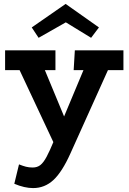

<svg xmlns="http://www.w3.org/2000/svg" viewBox="-20 -711 656 980"><path d="M149 249Q127 249 103 243.5Q79 238 53 227L77 128Q97 136 112.5 140Q128 144 147 144Q170 144 186 131.5Q202 119 218 89Q234 59 255 8L406 -353H356L362 -454H610V-353H531L340 71Q297 167 252.5 208Q208 249 149 249ZM276 65 80 -353H6V-454H263V-353H209L336 -47ZM315 -691 485 -571 445 -518 316 -597 177 -518 142 -571Z"/></svg>

Font: Podkova ExtraBold
Style: Regular
Weight: 800
Designer: Ilya Yudin
Foundry: Cyreal (www.cyreal.org)
Version: Version 2.103